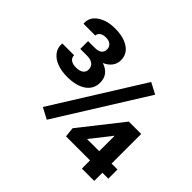

<svg xmlns="http://www.w3.org/2000/svg" viewBox="-167 -927 1131 1131"><g transform="rotate(45 399.0 -361.0)"><path d="M292 -57.1 222.7 -93.8 569.8 -649.4 639.2 -612.8ZM641.6 0V-67.9H441.4L435.1 -129.4L641.6 -391.1H744.6V-144.5H793.9V-67.9H744.6V0ZM540 -144.5H641.6V-270L638.7 -271L632.3 -261.2ZM198.2 -320.3Q150.9 -320.3 114.3 -334Q77.6 -347.7 57.1 -373.8Q36.6 -399.9 38.6 -436.5L39.6 -439.5H137.2Q137.2 -418.9 152.6 -407.5Q168 -396 195.8 -396Q225.1 -396 241.5 -407.7Q257.8 -419.4 257.8 -440.4Q257.8 -465.3 240.7 -478.5Q223.6 -491.7 191.4 -491.7H136.7V-556.6H191.4Q250.5 -556.6 250.5 -602.1Q250.5 -621.1 236.8 -633.8Q223.1 -646.5 195.8 -646.5Q170.9 -646.5 157.2 -635.7Q143.6 -625 143.6 -609.9H45.9L44.9 -612.8Q42 -662.1 85.4 -692.1Q128.9 -722.2 197.3 -722.2Q268.1 -722.2 310.8 -693.6Q353.5 -665 353.5 -613.8Q353.5 -584.5 336.2 -561.8Q318.8 -539.1 289.1 -526.9Q360.4 -502.9 360.4 -434.6Q360.4 -380.4 316.9 -350.3Q273.4 -320.3 198.2 -320.3Z"/></g></svg>

Font: Robotiche
Style: Bold
Weight: 700
Designer: Google
Version: Version 2.001